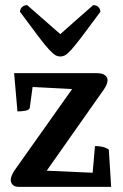

<svg xmlns="http://www.w3.org/2000/svg" viewBox="-20 -728 478 748"><path d="M54 0Q38 0 30 -7.5Q22 -15 22 -27Q22 -35 25.5 -43.5Q29 -52 35 -62L261 -381L107 -389L96 -308Q94 -299 78 -296.5Q62 -294 48 -294L35 -443H356Q379 -443 389 -435Q399 -427 399 -415Q399 -401 385 -380L162 -63L341 -55L350 -159Q365 -159 379 -156Q393 -153 404 -145L413 0ZM215 -508Q205 -508 196 -513Q187 -518 171.5 -534.5Q156 -551 129.5 -586Q103 -621 58 -682Q58 -693 66 -700.5Q74 -708 86 -708Q179 -627 215 -595Q234 -612 265 -639.5Q296 -667 343 -708Q356 -708 363.5 -700.5Q371 -693 371 -682Q326 -621 299.5 -586Q273 -551 258 -534.5Q243 -518 234 -513Q225 -508 215 -508Z"/></svg>

Font: Petrona SemiBold
Style: Regular
Weight: 600
Designer: Ringo R. Seeber
Foundry: Ringo R. Seeber
Version: Version 2.001; ttfautohint (v1.8.3)